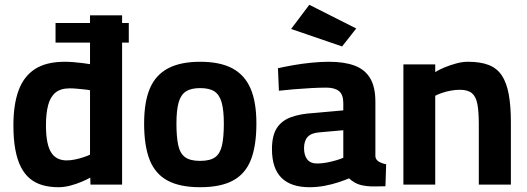

<svg xmlns="http://www.w3.org/2000/svg" viewBox="-20 -771 2203 802"><path d="M212 -593V-675H518V-593ZM224 11Q188 11 158 2.5Q128 -6 105.5 -24.5Q83 -43 67.5 -73Q52 -103 44 -146.5Q36 -190 36 -248Q36 -334 57.5 -393Q79 -452 126 -482.5Q173 -513 251 -513Q266 -513 286 -511.5Q306 -510 325 -507.5Q344 -505 356 -503V-707H490V0H358L357 -29Q343 -21 320.5 -11.5Q298 -2 273 4.5Q248 11 224 11ZM258 -101Q276 -101 294.5 -105Q313 -109 329.5 -114.5Q346 -120 356 -125V-394Q347 -396 332 -397.5Q317 -399 301 -400.5Q285 -402 272 -402Q233 -402 211.5 -384Q190 -366 181 -331.5Q172 -297 172 -248Q172 -205 178 -176.5Q184 -148 195.5 -131.5Q207 -115 223 -108Q239 -101 258 -101Z M816 11Q731 11 679.5 -17Q628 -45 605 -103.5Q582 -162 582 -255Q582 -345 606 -401.5Q630 -458 682 -485.5Q734 -513 816 -513Q899 -513 950.5 -485.5Q1002 -458 1026.5 -401.5Q1051 -345 1051 -255Q1051 -162 1028 -103.5Q1005 -45 953.5 -17Q902 11 816 11ZM816 -99Q858 -99 879 -114.5Q900 -130 907.5 -164.5Q915 -199 915 -255Q915 -310 906 -342.5Q897 -375 876 -389Q855 -403 816 -403Q778 -403 756.5 -389Q735 -375 726 -342.5Q717 -310 717 -255Q717 -199 724.5 -164.5Q732 -130 753 -114.5Q774 -99 816 -99Z M1273 11Q1195 11 1155.5 -28.5Q1116 -68 1116 -148Q1116 -204 1136 -235.5Q1156 -267 1195.5 -281.5Q1235 -296 1292 -299L1414 -310V-340Q1414 -376 1396 -390.5Q1378 -405 1343 -405Q1315 -405 1278.5 -403Q1242 -401 1206.5 -398Q1171 -395 1145 -392L1141 -486Q1167 -492 1203.5 -498.5Q1240 -505 1280 -509Q1320 -513 1354 -513Q1418 -513 1461 -497Q1504 -481 1526 -444.5Q1548 -408 1548 -346V-117Q1550 -103 1563 -95.5Q1576 -88 1593 -85L1590 7Q1574 7 1558.5 7.5Q1543 8 1529 7.5Q1515 7 1504 5Q1481 2 1464.5 -7Q1448 -16 1438 -26Q1422 -19 1395 -10Q1368 -1 1336.5 5Q1305 11 1273 11ZM1305 -88Q1324 -88 1345 -92Q1366 -96 1384.5 -101.5Q1403 -107 1414 -112V-227L1312 -218Q1279 -215 1264.5 -198.5Q1250 -182 1250 -152Q1250 -122 1263.5 -105Q1277 -88 1305 -88ZM1409 -577 1196 -650 1272 -751 1468 -652Z M1665 0V-502H1798V-470Q1814 -480 1837 -489.5Q1860 -499 1885.5 -506Q1911 -513 1935 -513Q1987 -513 2021.5 -499.5Q2056 -486 2076 -456Q2096 -426 2105 -377.5Q2114 -329 2114 -260V0H1980V-253Q1980 -305 1974 -336.5Q1968 -368 1951 -382Q1934 -396 1901 -396Q1883 -396 1863.5 -392.5Q1844 -389 1826.5 -383Q1809 -377 1798 -371V0Z"/></svg>

Font: Cairo Play
Style: Bold
Weight: 700
Version: Version 3.119